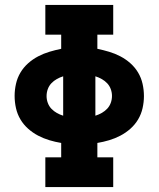

<svg xmlns="http://www.w3.org/2000/svg" viewBox="-20 -755 640 775"><path d="M163 0V-120H227V-178Q203 -182 179.5 -189Q156 -196 134 -207.5Q112 -219 93.5 -235.5Q75 -252 62.5 -273Q50 -294 44.5 -318.5Q39 -343 39 -368Q39 -392 44.5 -416.5Q50 -441 62.5 -462Q75 -483 93.5 -499.5Q112 -516 134 -527.5Q156 -539 179.5 -546Q203 -553 227 -558V-615H163V-735H437V-615H373V-558Q397 -553 420.5 -546Q444 -539 466 -527.5Q488 -516 506.5 -499.5Q525 -483 537.5 -462Q550 -441 555.5 -416.5Q561 -392 561 -367Q561 -343 555.5 -318.5Q550 -294 537.5 -273Q525 -252 506.5 -235.5Q488 -219 466 -207.5Q444 -196 420.5 -189Q397 -182 373 -178V-120H437V0ZM235 -288V-447Q222 -443 209.5 -436Q197 -429 187.5 -419Q178 -409 173 -395.5Q168 -382 168 -367Q168 -353 173 -339.5Q178 -326 187.5 -316Q197 -306 209.5 -299Q222 -292 235 -288ZM365 -288Q378 -292 390.5 -299Q403 -306 412.5 -316Q422 -326 427 -339.5Q432 -353 432 -368Q432 -382 427 -395.5Q422 -409 412.5 -419Q403 -429 390.5 -436Q378 -443 365 -447Z"/></svg>

Font: Iosevka Curly Slab HvEx
Style: Regular
Weight: 900
Width: 7
Monospace: yes
Designer: Belleve Invis
Foundry: Belleve Invis
Version: Version 11.1.0; ttfautohint (v1.8.3)